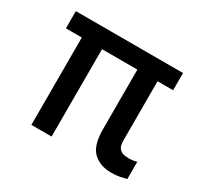

<svg xmlns="http://www.w3.org/2000/svg" viewBox="-121 -704 911 868"><g transform="rotate(30 334.5 -269.5)"><path d="M604.5 -545.9Q604.5 -523.4 604.5 -456.1Q464.8 -456.1 44.9 -456.1Q44.9 -478.5 44.9 -545.9Q184.6 -545.9 604.5 -545.9ZM233.4 -545.9Q233.4 -409.2 233.4 0Q207 0 127.9 0Q127.9 -136.7 127.9 -545.9Q154.3 -545.9 233.4 -545.9ZM418 -545.9Q444.3 -545.9 523.4 -545.9Q523.4 -446.3 523.4 -147.5Q523.4 -122.1 531.2 -110.4Q540 -97.7 553.7 -92.8Q567.4 -88.9 583 -88.9Q594.7 -88.9 606.4 -90.8Q618.2 -92.8 626 -94.7Q626 -64.5 626 -4.9Q612.3 -1 592.8 2.9Q573.2 6.8 546.9 6.8Q490.2 6.8 454.1 -26.4Q418.9 -59.6 418 -140.6Q418 -275.4 418 -545.9Z"/></g></svg>

Font: DeepSea
Style: Medium
Weight: 500
Designer: Stem
Version: Version 3.019;git-0a5106e0b